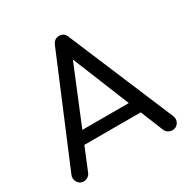

<svg xmlns="http://www.w3.org/2000/svg" viewBox="-175 -932 1054 1083"><g transform="rotate(-30 351.5 -390.5)"><path d="M65 0Q39 0 25.5 -22.5Q12 -45 23 -69L308 -749Q322 -781 353 -781Q386 -781 398 -749L685 -67Q695 -42 681.5 -21Q668 0 642 0Q628 0 615.5 -7.5Q603 -15 597 -29L340 -662H369L109 -29Q103 -15 90.5 -7.5Q78 0 65 0ZM122 -177 159 -256H556L592 -177Z"/></g></svg>

Font: Comfortaa SemiBold
Style: Regular
Weight: 600
Designer: Johan Aakerlund
Foundry: Johan Aakerlund
Version: Version 3.104; ttfautohint (v1.8.1.43-b0c9)